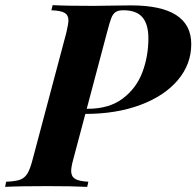

<svg xmlns="http://www.w3.org/2000/svg" viewBox="-62 -728 765 748"><path d="M215.3 -62Q215.3 -41 230.2 -31.5Q245.1 -22 282.2 -20L277.8 0Q217.8 -2.9 124 -2.9Q10.7 -2.9 -42 0L-38.1 -20Q-2 -21.5 15.9 -27.8Q33.7 -34.2 44.4 -51.3Q55.2 -68.4 64.9 -106L196.8 -602.1Q204.6 -635.7 204.6 -648.9Q204.6 -668.9 190.2 -677.7Q175.8 -686.5 138.2 -688L143.1 -708Q194.3 -705.1 301.8 -705.1Q325.7 -705.1 373.5 -706.1Q422.4 -707 448.2 -707Q683.1 -707 683.1 -556.2Q683.1 -478 631.1 -416.3Q579.1 -354.5 485.1 -319.3Q391.1 -284.2 270.5 -284.2L223.1 -106Q215.3 -77.6 215.3 -62ZM279.8 -304.2Q363.3 -304.2 416.3 -344.2Q469.2 -384.3 492.7 -446.5Q516.1 -508.8 516.1 -578.6Q516.1 -633.3 492.9 -660.6Q469.7 -688 418.9 -688Q398.4 -688 388.2 -680.9Q377.9 -673.8 371.6 -657.7Q365.2 -641.6 355 -602.1L275.9 -304.2Z"/></svg>

Font: TypoPRO Playfair Display SC
Style: Bold Italic
Weight: 700
Italic angle: -14.9847°
Designer: Claus Eggers Sørensen
Foundry: Claus Eggers Sørensen
Version: Version 1.004;PS 001.004;hotconv 1.0.70;makeotf.lib2.5.58329